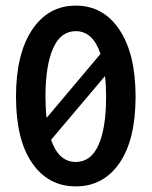

<svg xmlns="http://www.w3.org/2000/svg" viewBox="-20 -652 540 684"><path d="M250 12Q152 12 94.5 -71Q37 -154 37 -308Q37 -460 94.5 -546Q152 -632 250 -632Q348 -632 405.5 -546Q463 -460 463 -308Q463 -154 405.5 -71Q348 12 250 12ZM142 -308Q142 -267 146 -232L338 -460Q311 -541 250 -541Q196 -541 169 -479.5Q142 -418 142 -308ZM250 -75Q304 -75 331 -135.5Q358 -196 358 -308Q358 -347 354 -381L162 -154Q189 -75 250 -75Z"/></svg>

Font: Inconsolata
Style: Bold
Weight: 700
Monospace: yes
Designer: Raph Levien, Cyreal, Brenton Simpson
Foundry: Raph Levien, Cyreal, Google
Version: Version 3.100; ttfautohint (v1.8.4.7-5d5b)